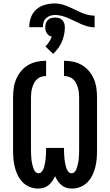

<svg xmlns="http://www.w3.org/2000/svg" viewBox="-20 -1088 640 1116"><path d="M201 8Q176 8 152.5 -1.5Q129 -11 111.5 -29Q94 -47 83 -69.5Q72 -92 66 -116.5Q60 -141 58 -165.5Q56 -190 56 -215V-520Q56 -547 59.5 -574Q63 -601 73.5 -626.5Q84 -652 101.5 -673.5Q119 -695 142.5 -709Q166 -723 193 -729Q220 -735 248 -735V-646Q233 -646 219 -641.5Q205 -637 194.5 -627Q184 -617 177.5 -604Q171 -591 167 -577Q163 -563 161.5 -548.5Q160 -534 160 -520V-215Q160 -206 160.5 -196.5Q161 -187 161.5 -177.5Q162 -168 163 -158.5Q164 -149 166 -140Q168 -131 170.5 -121.5Q173 -112 176.5 -103.5Q180 -95 187 -88Q194 -81 204 -81Q214 -81 221 -88.5Q228 -96 232 -105Q236 -114 238 -123.5Q240 -133 242 -142.5Q244 -152 245 -162Q246 -172 246.5 -181.5Q247 -191 247.5 -201Q248 -211 248 -221V-228H352V-221Q352 -211 352.5 -201Q353 -191 353.5 -181.5Q354 -172 355 -162Q356 -152 358 -142.5Q360 -133 362 -123.5Q364 -114 368 -105Q372 -96 379 -88.5Q386 -81 396 -81Q406 -81 413 -88Q420 -95 423.5 -103.5Q427 -112 429.5 -121.5Q432 -131 434 -140Q436 -149 437 -158.5Q438 -168 438.5 -177.5Q439 -187 439.5 -196.5Q440 -206 440 -215V-520Q440 -534 438.5 -548.5Q437 -563 433 -577Q429 -591 422.5 -604Q416 -617 405.5 -627Q395 -637 381 -641.5Q367 -646 352 -646V-735Q380 -735 407 -729Q434 -723 457.5 -709Q481 -695 498.5 -673.5Q516 -652 526.5 -626.5Q537 -601 540.5 -574Q544 -547 544 -520V-215Q544 -190 542 -165.5Q540 -141 534 -116.5Q528 -92 517 -69.5Q506 -47 488.5 -29Q471 -11 447.5 -1.5Q424 8 399 8Q382 8 366.5 3.5Q351 -1 338 -11.5Q325 -22 316 -35.5Q307 -49 300 -64Q293 -49 284 -35.5Q275 -22 262 -11.5Q249 -1 233.5 3.5Q218 8 201 8ZM150 -930Q150 -959 160 -987Q170 -1015 192 -1034Q214 -1053 242.5 -1060.5Q271 -1068 300 -1068Q320 -1068 340 -1062.5Q360 -1057 378.5 -1049Q397 -1041 415 -1032Q433 -1023 451.5 -1015Q470 -1007 490 -1002Q510 -997 530 -997V-929Q510 -929 490 -934.5Q470 -940 451.5 -948Q433 -956 415 -965Q397 -974 378.5 -982Q360 -990 340 -995.5Q320 -1001 300 -1001Q286 -1001 272 -996.5Q258 -992 247.5 -982Q237 -972 233 -958Q229 -944 229 -930ZM289 -775 244 -818Q256 -830 265.5 -844.5Q275 -859 281 -875Q272 -877 264.5 -882Q257 -887 252 -895Q247 -903 245 -911.5Q243 -920 243 -929Q243 -941 246.5 -952Q250 -963 258 -971.5Q266 -980 277.5 -983Q289 -986 300 -986Q311 -986 322.5 -983Q334 -980 342 -971.5Q350 -963 353.5 -952Q357 -941 357 -929Q357 -908 352.5 -886.5Q348 -865 339.5 -845Q331 -825 318 -807.5Q305 -790 289 -775Z"/></svg>

Font: Iosevka HT Extended
Style: Bold
Weight: 700
Width: 7
Monospace: yes
Designer: Belleve Invis
Foundry: Belleve Invis
Version: Version 32.3.0; ttfautohint (v1.8.4)